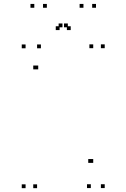

<svg xmlns="http://www.w3.org/2000/svg" viewBox="-20 -972 660 1002"><path d="M173.5 10V-10H153.5V10ZM173.5 -610V-630H153.5V-610ZM179.5 -610V-630H159.5V-610ZM454 9.5V-10.5H434V9.5ZM526.5 9.5V-10.5H506.5V9.5ZM526.5 -720.5V-740.5H506.5V-720.5ZM466.5 -720.5V-740.5H446.5V-720.5ZM466.5 -122V-142H446.5V-122ZM460.5 -122V-142H440.5V-122ZM193.5 -720V-740H173.5V-720ZM113.5 -720V-740H93.5V-720ZM113.5 10V-10H93.5V10ZM224.5 -931.5V-951.5H204.5V-931.5ZM334 -829.5V-849.5H314V-829.5ZM306 -829.5V-849.5H286V-829.5ZM415.5 -931.5V-951.5H395.5V-931.5ZM481 -931.5V-951.5H461V-931.5ZM349 -815V-835H329V-815ZM291 -815V-835H271V-815ZM159 -931.5V-951.5H139V-931.5Z"/></svg>

Font: Monaspace Krypton Dots Var
Style: Regular
Weight: 400
Designer: Riley Cran and the Lettermatic Team
Version: Version 1.100 (Monaspace Krypton Dots)